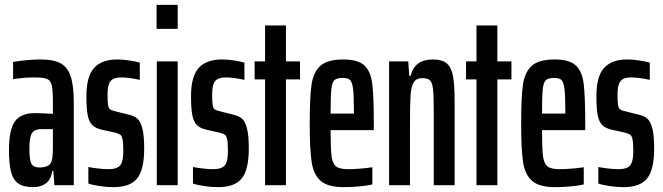

<svg xmlns="http://www.w3.org/2000/svg" viewBox="-20 -763 2731 791"><path d="M17 -145Q17 -229 41.5 -263Q66 -297 124 -297Q147 -297 198 -294V-336Q198 -389 193.5 -410Q189 -431 174.5 -437.5Q160 -444 122 -444Q85 -444 61.5 -440.5Q38 -437 34 -437V-508Q97 -518 148 -518Q200 -518 229 -502.5Q258 -487 271 -449Q284 -411 284 -340V0H204L200 -58H195Q190 -23 169 -7.5Q148 8 117 8Q77 8 55.5 -7Q34 -22 25.5 -55Q17 -88 17 -145ZM196 -115Q198 -131 198 -162V-197V-231H149Q123 -231 112 -215Q101 -199 101 -150Q101 -106 109 -89.5Q117 -73 143 -73Q165 -73 179 -81Q193 -89 196 -115Z M344 -7V-75Q358 -72 383 -69Q408 -66 426 -66Q462 -66 475 -81.5Q488 -97 488 -140Q488 -173 485 -188Q482 -203 476 -207.5Q470 -212 456 -216L398 -229Q372 -235 359 -249Q346 -263 341 -290Q336 -317 336 -367Q336 -448 367.5 -483Q399 -518 463 -518Q486 -518 512.5 -514Q539 -510 556 -505V-434Q511 -444 478 -444Q448 -444 435.5 -429Q423 -414 423 -374Q423 -344 425 -331Q427 -318 433 -313Q439 -308 453 -305L509 -291Q532 -286 545.5 -274.5Q559 -263 566.5 -234Q574 -205 574 -151Q574 -64 545 -28Q516 8 448 8Q420 8 390 3.5Q360 -1 344 -7Z M625 -644V-743H712V-644ZM626 0V-510H712V0Z M775 -7V-75Q789 -72 814 -69Q839 -66 857 -66Q893 -66 906 -81.5Q919 -97 919 -140Q919 -173 916 -188Q913 -203 907 -207.5Q901 -212 887 -216L829 -229Q803 -235 790 -249Q777 -263 772 -290Q767 -317 767 -367Q767 -448 798.5 -483Q830 -518 894 -518Q917 -518 943.5 -514Q970 -510 987 -505V-434Q942 -444 909 -444Q879 -444 866.5 -429Q854 -414 854 -374Q854 -344 856 -331Q858 -318 864 -313Q870 -308 884 -305L940 -291Q963 -286 976.5 -274.5Q990 -263 997.5 -234Q1005 -205 1005 -151Q1005 -64 976 -28Q947 8 879 8Q851 8 821 3.5Q791 -1 775 -7Z M1072 0V-436H1029V-510H1072V-658H1158V-510H1216V-436H1158V0Z M1520 -227H1342Q1342 -151 1346 -120Q1350 -89 1364.5 -77.5Q1379 -66 1415 -66Q1437 -66 1466.5 -68.5Q1496 -71 1514 -74V-3Q1492 2 1459.5 5Q1427 8 1396 8Q1331 8 1301.5 -17.5Q1272 -43 1264 -95Q1256 -147 1256 -254Q1256 -363 1263.5 -414.5Q1271 -466 1300 -492Q1329 -518 1394 -518Q1454 -518 1480.5 -494Q1507 -470 1513.5 -419Q1520 -368 1520 -255ZM1342 -295H1438V-306Q1438 -370 1434.5 -397.5Q1431 -425 1422 -433.5Q1413 -442 1392 -442Q1368 -442 1358 -433Q1348 -424 1345 -395Q1342 -366 1342 -295Z M1583 -510H1662L1666 -451H1672Q1688 -518 1763 -518Q1802 -518 1821 -501.5Q1840 -485 1846.5 -448.5Q1853 -412 1853 -340V0H1767V-298Q1767 -366 1764 -394.5Q1761 -423 1751.5 -432Q1742 -441 1720 -441Q1695 -441 1684.5 -424Q1674 -407 1671.5 -370.5Q1669 -334 1669 -251V0H1583Z M1943 0V-436H1900V-510H1943V-658H2029V-510H2087V-436H2029V0Z M2391 -227H2213Q2213 -151 2217 -120Q2221 -89 2235.5 -77.5Q2250 -66 2286 -66Q2308 -66 2337.5 -68.5Q2367 -71 2385 -74V-3Q2363 2 2330.5 5Q2298 8 2267 8Q2202 8 2172.5 -17.5Q2143 -43 2135 -95Q2127 -147 2127 -254Q2127 -363 2134.5 -414.5Q2142 -466 2171 -492Q2200 -518 2265 -518Q2325 -518 2351.5 -494Q2378 -470 2384.5 -419Q2391 -368 2391 -255ZM2213 -295H2309V-306Q2309 -370 2305.5 -397.5Q2302 -425 2293 -433.5Q2284 -442 2263 -442Q2239 -442 2229 -433Q2219 -424 2216 -395Q2213 -366 2213 -295Z M2445 -7V-75Q2459 -72 2484 -69Q2509 -66 2527 -66Q2563 -66 2576 -81.5Q2589 -97 2589 -140Q2589 -173 2586 -188Q2583 -203 2577 -207.5Q2571 -212 2557 -216L2499 -229Q2473 -235 2460 -249Q2447 -263 2442 -290Q2437 -317 2437 -367Q2437 -448 2468.5 -483Q2500 -518 2564 -518Q2587 -518 2613.5 -514Q2640 -510 2657 -505V-434Q2612 -444 2579 -444Q2549 -444 2536.5 -429Q2524 -414 2524 -374Q2524 -344 2526 -331Q2528 -318 2534 -313Q2540 -308 2554 -305L2610 -291Q2633 -286 2646.5 -274.5Q2660 -263 2667.5 -234Q2675 -205 2675 -151Q2675 -64 2646 -28Q2617 8 2549 8Q2521 8 2491 3.5Q2461 -1 2445 -7Z"/></svg>

Font: Saira Ultra Condensed SemiBold
Style: Regular
Weight: 600
Width: 1
Designer: Hector Gatti with collaboration of the Omnibus-Type team
Foundry: Omnibus-Type
Version: Version 1.001; ttfautohint (v1.8)